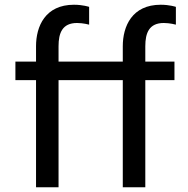

<svg xmlns="http://www.w3.org/2000/svg" viewBox="-20 -790 792 810"><path d="M227 0V-452H498V0H593V-452H716V-530H593V-595C593 -651 609 -693 671 -693C697 -693 722 -686 722 -686V-761C722 -761 696 -770 658 -770C537 -770 498 -679 498 -595V-530H227V-595C227 -651 243 -693 305 -693C331 -693 356 -686 356 -686V-761C356 -761 330 -770 292 -770C171 -770 132 -679 132 -595V-530H45V-452H132V0Z"/></svg>

Font: Be Vietnam Pro
Style: Regular
Weight: 400
Designer: Lam Bao, Tony Le, Vietanh Nguyen
Foundry: Yellow Type Foundry
Version: Version 1.002